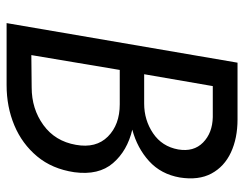

<svg xmlns="http://www.w3.org/2000/svg" viewBox="-99 -641 740 582"><g transform="rotate(90 271.0 -350.0)"><path d="M502 -205Q492 -138 454 -92.5Q416 -47 360 -23.5Q304 0 238 0H50L170 -700H342Q399 -700 442 -680Q485 -660 506 -621Q527 -582 518 -525Q508 -468 468.5 -432Q429 -396 373 -381Q437 -366 474.5 -322.5Q512 -279 502 -205ZM241 -625 205 -417H294Q344 -417 384 -444Q424 -471 433 -520Q441 -567 412 -595.5Q383 -624 335 -625ZM296 -343H192L147 -75L245 -76Q310 -76 359 -111.5Q408 -147 419 -210Q430 -271 394 -307Q358 -343 296 -343Z"/></g></svg>

Font: Jost*
Style: Italic
Weight: 400
Italic angle: -10°
Version: Version 3.7